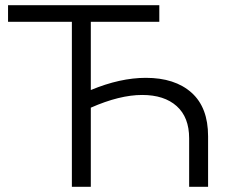

<svg xmlns="http://www.w3.org/2000/svg" viewBox="-20 -720 875 740"><path d="M782 -195V0H709V-187Q709 -268 661 -311Q613 -354 528 -354Q441 -354 330 -305V0H257V-636H11V-700H594V-636H330V-373Q443 -420 542 -420Q654 -420 718 -363Q782 -306 782 -195Z"/></svg>

Font: APTA Sans Regular
Style: Regular
Weight: 400
Version: Version 7.200